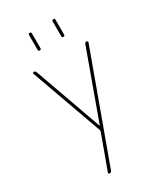

<svg xmlns="http://www.w3.org/2000/svg" viewBox="-231 -819 963 1127"><g transform="rotate(-30 250.0 -255.0)"><path d="M241.2 -30.3 69.3 -509.8Q67.4 -513.7 69.8 -516.6Q72.3 -519.5 76.2 -519.5Q85.9 -519.5 89.8 -509.8L252 -54.7Q252 -53.7 253.9 -53.7Q254.9 -53.7 254.9 -54.7L419.9 -509.8Q422.9 -519.5 433.6 -519.5Q436.5 -519.5 439.5 -516.6Q442.4 -513.7 441.4 -509.8L178.7 210Q174.8 219.7 164.1 219.7Q160.2 219.7 157.7 216.8Q155.3 213.9 157.2 210L241.2 -19.5Q242.2 -25.4 241.2 -30.3ZM320.3 -620.1V-719.7Q320.3 -729.5 330.1 -730Q339.8 -730.5 339.8 -719.7V-620.1Q339.8 -610.4 330.1 -610.4Q320.3 -610.4 320.3 -620.1ZM160.2 -620.1V-719.7Q160.2 -729.5 169.9 -730Q179.7 -730.5 179.7 -719.7V-620.1Q179.7 -610.4 169.9 -610.4Q160.2 -610.4 160.2 -620.1Z"/></g></svg>

Font: Rounded Mgen+ 1mn thin
Style: Regular
Weight: 100
Designer: [Source Han Sans]
Ryoko NISHIZUKA  (kana & ideographs); Paul D. Hunt (Latin, Greek & Cyrillic); Wenlong ZHANG  (bopomofo
Version: Version 1.059.20150602